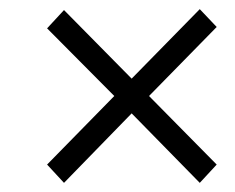

<svg xmlns="http://www.w3.org/2000/svg" viewBox="-20 -411 515 420"><path d="M120 -11 83 -51 230 -201 83 -349 120 -389 268 -239 417 -391 454 -352 306 -201 454 -51 417 -11 268 -163Z"/></svg>

Font: Junicode VF
Style: Italic
Weight: 400
Italic angle: -11°
Designer: Peter S. Baker
Version: Version 2.209